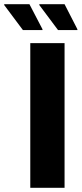

<svg xmlns="http://www.w3.org/2000/svg" viewBox="-84 -893 388 913"><path d="M60 0V-688H223V0ZM118 -750H25L-64 -869V-873H56L118 -754ZM284 -750H192L103 -869V-873H223L284 -754Z"/></svg>

Font: Saira Semi Condensed
Style: Bold
Weight: 700
Width: 4
Designer: Hector Gatti with collaboration of the Omnibus-Type team
Foundry: Omnibus-Type
Version: Version 1.001; ttfautohint (v1.8)